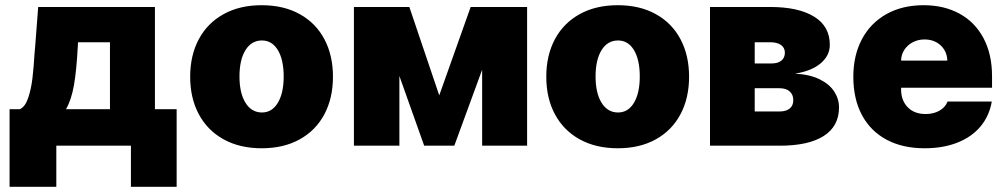

<svg xmlns="http://www.w3.org/2000/svg" viewBox="-20 -557 3842 734"><path d="M16.6 -139.6H55.7Q76.2 -148.4 87.6 -182.4Q99.1 -216.3 104 -257.8Q108.9 -299.3 112.3 -355.5L114.3 -377.9L126 -530.3H572.3V-139.6H655.3V157.2H480.5V0H195.3V157.2H16.6ZM400.4 -139.6V-395.5H278.3L277.3 -377.9Q272.5 -287.1 262.7 -231.2Q252.9 -175.3 232.4 -139.6Z M707 -263.7Q707 -345.2 740 -407Q772.9 -468.8 834.7 -502.9Q896.5 -537.1 980.5 -537.1Q1064.5 -537.1 1126 -502.9Q1187.5 -468.8 1220.2 -407Q1252.9 -345.2 1252.9 -263.7Q1252.9 -182.1 1220.2 -120.4Q1187.5 -58.6 1126 -24.4Q1064.5 9.8 980.5 9.8Q896.5 9.8 834.7 -24.4Q772.9 -58.6 740 -120.4Q707 -182.1 707 -263.7ZM1064.5 -264.6Q1064.5 -328.6 1042.2 -365.5Q1020 -402.3 981.4 -402.3Q941.4 -402.3 918.5 -365.5Q895.5 -328.6 895.5 -264.6Q895.5 -201.2 918.5 -164.1Q941.4 -127 981.4 -127Q1020 -127 1042.2 -164.1Q1064.5 -201.2 1064.5 -264.6Z M1779.3 -530.3H1995.1V0H1823.2V-290.5L1716.8 0H1601.6L1506.8 -266.6V0H1333V-530.3H1544.9L1659.2 -192.4Z M2068.4 -263.7Q2068.4 -345.2 2101.3 -407Q2134.3 -468.8 2196 -502.9Q2257.8 -537.1 2341.8 -537.1Q2425.8 -537.1 2487.3 -502.9Q2548.8 -468.8 2581.5 -407Q2614.3 -345.2 2614.3 -263.7Q2614.3 -182.1 2581.5 -120.4Q2548.8 -58.6 2487.3 -24.4Q2425.8 9.8 2341.8 9.8Q2257.8 9.8 2196 -24.4Q2134.3 -58.6 2101.3 -120.4Q2068.4 -182.1 2068.4 -263.7ZM2425.8 -264.6Q2425.8 -328.6 2403.6 -365.5Q2381.3 -402.3 2342.8 -402.3Q2302.7 -402.3 2279.8 -365.5Q2256.8 -328.6 2256.8 -264.6Q2256.8 -201.2 2279.8 -164.1Q2302.7 -127 2342.8 -127Q2381.3 -127 2403.6 -164.1Q2425.8 -201.2 2425.8 -264.6Z M2694.3 -530.3H2924.8Q3032.2 -530.3 3092.3 -493.4Q3152.3 -456.5 3152.3 -385.7Q3152.3 -344.7 3117.7 -315.2Q3083 -285.6 3019.5 -275.4Q3075.7 -272.5 3113.3 -253.9Q3150.9 -235.4 3169.2 -207Q3187.5 -178.7 3187.5 -146.5Q3187.5 -74.7 3129.4 -37.4Q3071.3 0 2960.9 0H2694.3ZM3012.7 -173.8Q3012.7 -195.3 2998.8 -207.5Q2984.9 -219.7 2960.9 -219.7H2865.2V-130.9H2960.9Q2985.4 -130.9 2999 -142.1Q3012.7 -153.3 3012.7 -173.8ZM2980.5 -355.5Q2980.5 -374.5 2965.6 -385Q2950.7 -395.5 2924.8 -395.5H2865.2V-314.5H2930.7Q2954.1 -314.5 2967.3 -325.4Q2980.5 -336.4 2980.5 -355.5Z M3242.2 -263.7Q3242.2 -345.2 3275.1 -407.2Q3308.1 -469.2 3368.9 -503.2Q3429.7 -537.1 3510.7 -537.1Q3589.4 -537.1 3648.4 -504.6Q3707.5 -472.2 3740 -410.9Q3772.5 -349.6 3772.5 -265.6V-221.7H3424.8V-214.8Q3424.8 -173.3 3450 -147.2Q3475.1 -121.1 3518.6 -121.1Q3548.8 -121.1 3571.3 -133.8Q3593.8 -146.5 3602.5 -168.9H3771.5Q3762.2 -114.3 3728.8 -74Q3695.3 -33.7 3640.6 -12Q3585.9 9.8 3514.6 9.8Q3430.7 9.8 3369.4 -22.9Q3308.1 -55.7 3275.1 -117.2Q3242.2 -178.7 3242.2 -263.7ZM3601.6 -325.2Q3601.1 -348.6 3589.6 -367.2Q3578.1 -385.7 3558.6 -396Q3539.1 -406.2 3514.6 -406.2Q3490.2 -406.2 3470 -395.8Q3449.7 -385.3 3437.5 -366.9Q3425.3 -348.6 3424.8 -325.2Z"/></svg>

Font: Pretendard JP Black
Style: Regular
Weight: 900
Designer: Base glyphs from Inter by Rasmus Andersson; Hangeul glyphs from Noto Sans CJK(Source Han Sans) by Jang Soo-young and Kan
Foundry: Kil Hyung-jin
Version: Version 1.309